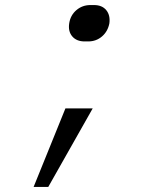

<svg xmlns="http://www.w3.org/2000/svg" viewBox="-20 -580 640 760"><path d="M315 -416Q283 -416 266 -436Q249 -456 254 -488Q259 -520 282.5 -540Q306 -560 338 -560H352Q384 -560 400.5 -540Q417 -520 413 -488Q407 -456 384 -436Q361 -416 329 -416ZM113 160 239 -151H347L171 160Z"/></svg>

Font: NKDuy Mono ExtraLight
Style: Italic
Weight: 200
Italic angle: -9°
Monospace: yes
Designer: NKDuy
Foundry: NKDuy
Version: Version 2.251; ttfautohint (v1.8.4.7-5d5b)